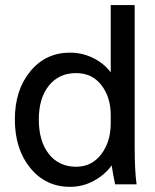

<svg xmlns="http://www.w3.org/2000/svg" viewBox="-20 -721 605 751"><path d="M413.1 -438V-701.2H506.8V-145Q506.8 -52.7 514.2 0H430.2Q419.9 -49.3 417 -74.2Q389.6 -36.6 346.4 -13.4Q303.2 9.8 253.9 9.8Q158.7 9.8 98.4 -64Q38.1 -137.7 38.1 -253.9Q38.1 -368.7 98.4 -441.9Q158.7 -515.1 253.9 -515.1Q301.3 -515.1 343.5 -494.6Q385.7 -474.1 413.1 -438ZM413.1 -238.8V-271Q413.1 -340.8 376.7 -387.9Q340.3 -435.1 277.8 -435.1Q210.4 -435.1 171.1 -386Q131.8 -336.9 131.8 -253.9Q131.8 -168.5 171.1 -118.7Q210.4 -68.8 277.8 -68.8Q338.9 -68.8 376 -117.7Q413.1 -166.5 413.1 -238.8Z"/></svg>

Font: LT Superior Med
Style: Regular
Weight: 500
Designer: Daniel Lyons
Foundry: LyonsType
Version: Version 1.000